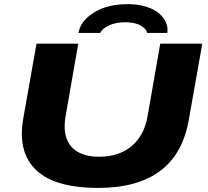

<svg xmlns="http://www.w3.org/2000/svg" viewBox="-20 -900 1008 932"><path d="M360.8 -740.2Q370.6 -798.3 436 -839.1Q501.5 -879.9 600.1 -879.9Q650.4 -879.9 690.4 -867.2Q730.5 -854.5 753.2 -834.2Q775.9 -814 786.1 -789.6Q796.4 -765.1 792 -740.2H693.8Q691.9 -758.8 663.8 -775.4Q635.7 -792 587.9 -792Q543.5 -792 509.8 -776.9Q476.1 -761.7 466.8 -740.2ZM456.1 12.2Q270 12.2 178 -55.7Q85.9 -123.5 85.9 -252Q85.9 -284.7 94.2 -332L157.2 -688H359.9L297.9 -333Q293.9 -310.1 293.9 -286.1Q293.9 -215.3 337.2 -177.2Q380.4 -139.2 461.9 -139.2Q556.6 -139.2 617.9 -189.9Q679.2 -240.7 695.8 -333L757.8 -688H961.9L896 -315.9Q837.9 12.2 456.1 12.2Z"/></svg>

Font: Archivo Expanded ExtraBold
Style: Italic
Weight: 800
Width: 7
Italic angle: -10°
Designer: Hector Gatti
Foundry: Omnibus-Type
Version: Version 2.001